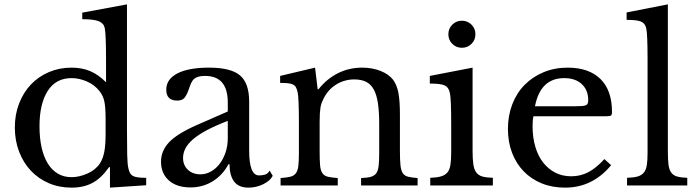

<svg xmlns="http://www.w3.org/2000/svg" viewBox="-20 -850 3197 880"><path d="M484 -84H480Q444 -33 403.5 -11.5Q363 10 308 10Q251 10 203.5 -10.5Q156 -31 121.5 -67.5Q87 -104 67.5 -155Q48 -206 48 -266Q48 -325 67.5 -375.5Q87 -426 121.5 -462.5Q156 -499 204 -519.5Q252 -540 308 -540Q356 -540 393.5 -524Q431 -508 466 -473V-575Q466 -632 464.5 -670Q463 -708 460 -722Q455 -744 432 -753Q409 -762 357 -762V-792L562 -830V-253Q562 -184 563 -139.5Q564 -95 569 -76Q572 -64 576.5 -56Q581 -48 589.5 -43.5Q598 -39 612.5 -37Q627 -35 650 -35V-1L484 10ZM464 -305Q464 -357 458.5 -384Q453 -411 437 -431Q414 -461 378.5 -476.5Q343 -492 308 -492Q236 -492 198.5 -433Q161 -374 161 -271Q161 -218 170.5 -175Q180 -132 198.5 -101.5Q217 -71 244.5 -54.5Q272 -38 308 -38Q343 -38 380.5 -54.5Q418 -71 438 -101Q452 -123 458 -154Q464 -185 464 -239Z M1024 -296Q967 -274 927.5 -253Q888 -232 864 -211Q840 -190 829.5 -169Q819 -148 819 -126Q819 -93 841 -72Q863 -51 899 -51Q924 -51 947 -64Q970 -77 987 -99.5Q1004 -122 1014 -152Q1024 -182 1024 -217ZM1024 -339V-380Q1024 -502 920 -502Q903 -502 891 -499Q879 -496 870.5 -489Q862 -482 856 -469Q850 -456 844 -437Q833 -408 822.5 -398.5Q812 -389 792 -389Q742 -389 742 -439Q742 -487 793 -513.5Q844 -540 938 -540Q1038 -540 1080 -504.5Q1122 -469 1122 -384V-160Q1122 -46 1167 -46Q1181 -46 1194 -49.5Q1207 -53 1216 -68L1230 -44Q1218 -21 1186 -5.5Q1154 10 1119 10Q1074 10 1053 -18Q1032 -46 1032 -97H1027Q1001 -48 955.5 -19.5Q910 9 853 9Q790 9 754 -23Q718 -55 718 -109Q718 -158 754 -197Q790 -236 880 -276Z M1445 -157Q1445 -116 1447 -92.5Q1449 -69 1457.5 -56.5Q1466 -44 1482.5 -40Q1499 -36 1528 -34V0H1266V-34Q1294 -36 1310.5 -40Q1327 -44 1336 -56Q1345 -68 1347.5 -90Q1350 -112 1350 -150V-283Q1350 -402 1344 -428Q1341 -441 1336.5 -449.5Q1332 -458 1323 -462.5Q1314 -467 1300 -468.5Q1286 -470 1264 -470V-502L1424 -540L1436 -441H1440Q1478 -489 1529 -514.5Q1580 -540 1640 -540Q1686 -540 1724 -525Q1762 -510 1782 -484Q1799 -461 1806 -424.5Q1813 -388 1813 -324V-157Q1813 -116 1815.5 -92.5Q1818 -69 1826 -56.5Q1834 -44 1850.5 -40Q1867 -36 1894 -34V0H1635V-34Q1663 -35 1679.5 -39.5Q1696 -44 1704.5 -56Q1713 -68 1715.5 -90.5Q1718 -113 1718 -150V-282Q1718 -339 1712 -378Q1706 -417 1692.5 -441Q1679 -465 1657 -475.5Q1635 -486 1604 -486Q1559 -486 1521.5 -463Q1484 -440 1463 -398Q1458 -388 1454.5 -379Q1451 -370 1449 -358Q1447 -346 1446 -330.5Q1445 -315 1445 -291Z M2146 -159Q2146 -120 2149.5 -96.5Q2153 -73 2163 -59.5Q2173 -46 2191 -41Q2209 -36 2239 -35V0H1952V-35Q1982 -36 2001 -41.5Q2020 -47 2030.5 -59.5Q2041 -72 2044.5 -94.5Q2048 -117 2048 -152V-280Q2048 -338 2046.5 -375.5Q2045 -413 2041 -427Q2036 -450 2018 -458.5Q2000 -467 1950 -467V-502L2146 -540ZM2035 -693Q2035 -719 2053 -737Q2071 -755 2097 -755Q2123 -755 2141 -737Q2159 -719 2159 -693Q2159 -667 2141 -649Q2123 -631 2097 -631Q2071 -631 2053 -649Q2035 -667 2035 -693Z M2781 -93Q2696 10 2570 10Q2511 10 2463 -9.5Q2415 -29 2380.5 -64.5Q2346 -100 2327 -149.5Q2308 -199 2308 -259Q2308 -320 2328 -372Q2348 -424 2384.5 -461Q2421 -498 2471.5 -519Q2522 -540 2582 -540Q2679 -540 2732 -488Q2785 -436 2785 -337Q2785 -323 2779.5 -320Q2774 -317 2754 -317H2425Q2421 -302 2421 -272Q2421 -220 2433.5 -177.5Q2446 -135 2469.5 -105Q2493 -75 2525.5 -58.5Q2558 -42 2598 -42Q2640 -42 2676 -60.5Q2712 -79 2750 -121ZM2616 -363Q2636 -363 2648 -364Q2660 -365 2666 -368Q2672 -371 2674 -376.5Q2676 -382 2676 -391Q2676 -437 2646.5 -464.5Q2617 -492 2566 -492Q2457 -492 2432 -363Z M3041 -156Q3041 -118 3044 -95Q3047 -72 3056.5 -59Q3066 -46 3083.5 -41Q3101 -36 3130 -35V0H2854V-35Q2884 -36 2902 -41Q2920 -46 2930.5 -58.5Q2941 -71 2944.5 -92.5Q2948 -114 2948 -149V-580Q2948 -634 2946.5 -670.5Q2945 -707 2942 -720Q2937 -743 2918.5 -751Q2900 -759 2852 -759V-793L3041 -830Z"/></svg>

Font: SVN-Libre Baskerville
Style: Regular
Weight: 400
Designer: Pablo Impallari, Rodrigo Fuenzalida
Foundry: Pablo Impallari, Rodrigo Fuenzalida
Version: Version 1.000; ttfautohint (v1.8.4)